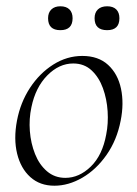

<svg xmlns="http://www.w3.org/2000/svg" viewBox="-20 -577 436 611"><path d="M153 14Q107 14 76.5 -13.5Q46 -41 34.5 -88Q23 -135 34 -193Q45 -251 75.5 -297.5Q106 -344 149.5 -371.5Q193 -399 242 -399Q293 -399 324 -370.5Q355 -342 365 -295Q375 -248 364 -193Q352 -131 319 -84Q286 -37 242 -11.5Q198 14 153 14ZM188 -11Q232 -11 269 -47Q306 -83 318 -149Q325 -184 322.5 -223Q320 -262 307.5 -296.5Q295 -331 271.5 -353Q248 -375 213 -375Q168 -375 130.5 -337Q93 -299 80 -236Q72 -199 75 -160Q78 -121 91.5 -87Q105 -53 129.5 -32Q154 -11 188 -11ZM321 -481Q281 -481 281 -519Q281 -537 291.5 -547Q302 -557 321 -557Q340 -557 350 -547Q360 -537 360 -519Q360 -481 321 -481ZM172 -481Q133 -481 133 -519Q133 -537 143.5 -547Q154 -557 172 -557Q191 -557 201 -547Q211 -537 211 -519Q211 -481 172 -481Z"/></svg>

Font: Cormorant Infant Light
Style: Italic
Weight: 300
Italic angle: -10°
Designer: Christian Thalmann (Catharsis Fonts)
Foundry: Catharsis Fonts
Version: Version 4.001